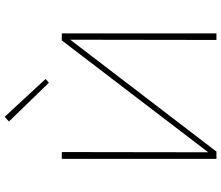

<svg xmlns="http://www.w3.org/2000/svg" viewBox="-82 -859 941 817"><g transform="rotate(-90 388.5 -450.5)"><path d="M445 -713 280 -883 300 -901 461 -727ZM655 0H627L628 -622L152 0H121V-658H150L149 -35L625 -658H655Z"/></g></svg>

Font: Ysabeau Infant Extralight
Style: Regular
Weight: 200
Designer: Christian Thalmann (Catharsis Fonts)
Version: Version 0.003